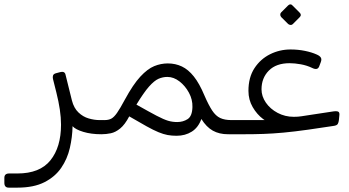

<svg xmlns="http://www.w3.org/2000/svg" viewBox="-70 -616 1602 881"><path d="M-30 245Q-40 245 -45 239.5Q-50 234 -50 223V200Q-50 190 -44.5 185Q-39 180 -28 180H10Q113 180 161.5 119.5Q210 59 210 -44Q210 -77 204.5 -113.5Q199 -150 189 -190L173 -254Q171 -263 173.5 -270Q176 -277 187 -280L206 -285Q215 -287 219.5 -286Q224 -285 227 -281.5Q230 -278 231 -272L260 -155Q269 -120 290 -100Q311 -80 337 -72.5Q363 -65 387 -65H407Q425 -65 425 -50V-30Q425 0 395 0Q348 0 312 -11Q276 -22 263 -37Q262 13 250.5 63Q239 113 211 154Q183 195 134 220Q85 245 10 245Z M740 7Q718 7 699 3.5Q680 0 657 -9.5Q634 -19 602.5 -36.5Q571 -54 523 -82Q503 -44 481.5 -26.5Q460 -9 438.5 -4.5Q417 0 395 0Q380 0 380 -15V-35Q380 -65 410 -65Q428 -65 440.5 -71.5Q453 -78 467 -98Q481 -118 503 -159Q541 -229 574 -264.5Q607 -300 637.5 -312.5Q668 -325 700 -325Q735 -325 764.5 -311Q794 -297 819.5 -265Q845 -233 868 -178Q887 -134 903.5 -109Q920 -84 940.5 -74.5Q961 -65 991 -65Q1006 -65 1006 -50V-30Q1006 0 976 0Q936 0 906.5 -16.5Q877 -33 854 -70Q840 -31 810 -12Q780 7 740 7ZM743 -56Q770 -56 791 -69.5Q812 -83 813 -125Q814 -159 797 -190.5Q780 -222 753.5 -242.5Q727 -263 698 -263Q677 -263 657.5 -254.5Q638 -246 614 -219Q590 -192 556 -136Q616 -102 648.5 -85Q681 -68 701 -62Q721 -56 743 -56Z M980 0Q967 0 964 -8Q961 -16 961 -23V-43Q961 -57 969 -61Q977 -65 991 -65H1203L1191 -45Q1165 -49 1137 -70Q1109 -91 1089.5 -124.5Q1070 -158 1070 -199Q1070 -261 1097.5 -303Q1125 -345 1169 -367Q1213 -389 1263 -389Q1298 -389 1329.5 -382.5Q1361 -376 1383 -366Q1397 -360 1402 -352Q1407 -344 1402 -331L1396 -315Q1392 -302 1383.5 -300Q1375 -298 1363 -304Q1338 -316 1310 -321Q1282 -326 1259 -326Q1197 -326 1163.5 -292Q1130 -258 1130 -206Q1130 -174 1150 -145Q1170 -116 1204 -98Q1238 -80 1278 -80Q1298 -80 1313 -82.5Q1328 -85 1362 -90L1461 -105Q1477 -107 1483 -103Q1489 -99 1487 -85L1485 -65Q1484 -55 1480 -47.5Q1476 -40 1459 -38L1344 -21Q1280 -12 1231 -7.5Q1182 -3 1139.5 -1.5Q1097 0 1050 0ZM1273 -505Q1269 -501 1263 -501.5Q1257 -502 1252 -506L1220 -538Q1216 -543 1216 -549Q1216 -555 1220 -559L1252 -591Q1257 -596 1262.5 -596Q1268 -596 1272 -591L1304 -559Q1316 -548 1305 -537Z"/></svg>

Font: Rubik Light
Style: Regular
Weight: 300
Designer: Hubert and Fischer
Foundry: Hubert and Fischer
Version: Version 2.300;gftools[0.9.30]